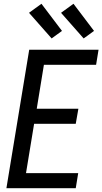

<svg xmlns="http://www.w3.org/2000/svg" viewBox="-20 -999 543 1019"><path d="M14 0 135 -735H503L490 -655H213L175 -422H396L382 -342H161L118 -80H395L382 0ZM424 -795 304 -931 370 -979 479 -835ZM254 -795 134 -931 200 -979 309 -835Z"/></svg>

Font: Iosevka Medium
Style: Italic
Weight: 500
Italic angle: -9°
Monospace: yes
Designer: Belleve Invis
Foundry: Belleve Invis
Version: Version 32.5.0; ttfautohint (v1.8.4)